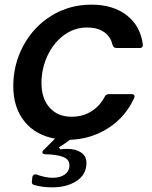

<svg xmlns="http://www.w3.org/2000/svg" viewBox="-20 -589 654 824"><path d="M593 -396Q593 -383 580 -383H479Q468 -383 463 -396Q455 -432 426.5 -451.5Q398 -471 354 -471Q298 -471 253 -437Q208 -403 183 -348Q158 -293 158 -233Q158 -166 193 -127Q228 -88 287 -88Q335 -88 372 -111Q409 -134 430 -175Q436 -185 446 -185H545Q553 -185 556 -180.5Q559 -176 556 -169Q519 -87 445 -39.5Q371 8 280 11Q255 30 233 43L239 52Q251 50 270 50Q305 50 328 65.5Q351 81 351 110Q351 160 309 187.5Q267 215 205 215Q162 215 127 205Q114 202 117 188L119 170Q121 163 125.5 160.5Q130 158 137 160Q175 174 206 174Q239 174 258.5 159.5Q278 145 278 120Q278 95 251 84.5Q224 74 174 73Q162 72 162 65Q162 60 166 56L216 6Q132 -9 84.5 -68.5Q37 -128 37 -219Q37 -314 81 -394.5Q125 -475 201.5 -522Q278 -569 372 -569Q466 -569 524.5 -523Q583 -477 593 -398Z"/></svg>

Font: Open Sauce Two SemiBold Italic
Style: Regular
Weight: 600
Italic angle: -10°
Designer: Alfredo Marco Pradil
Foundry: Creative Sauce Fz LLC
Version: Version 1.477